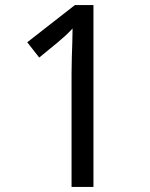

<svg xmlns="http://www.w3.org/2000/svg" viewBox="-20 -734 591 754"><path d="M261 0V-446Q261 -474 262 -506.5Q263 -539 264 -569.5Q265 -600 265 -622Q249 -605 237.5 -594.5Q226 -584 206 -567L134 -508L87 -568L274 -714H347V0Z"/></svg>

Font: uoriya15
Style: Book
Weight: 400
Designer: Jelle Bosma - Monotype Design Team
Foundry: Monotype Imaging Inc.
Version: Version 2.003